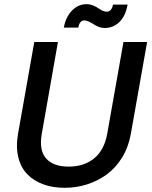

<svg xmlns="http://www.w3.org/2000/svg" viewBox="-20 -897 730 924"><path d="M66.9 -253.9 145 -694.8H258.8L181.2 -253.9Q167 -174.8 201.4 -135Q235.8 -95.2 310.1 -95.2Q384.8 -95.2 433.3 -135Q481.9 -174.8 496.1 -253.9L574.2 -694.8H688L609.9 -253.9Q598.6 -189.5 567.6 -138.9Q536.6 -88.4 492.9 -56.9Q449.2 -25.4 397.9 -9.3Q346.7 6.8 291 6.8Q235.4 6.8 189.9 -9.3Q144.5 -25.4 112.8 -56.9Q81.1 -88.4 68.4 -138.9Q55.7 -189.5 66.9 -253.9ZM356.9 -764.2H287.1Q296.9 -816.4 326.9 -846.7Q356.9 -877 397 -877Q425.3 -877 457 -855Q477.1 -840.8 494.1 -840.8Q517.1 -840.8 523.9 -875H594.2Q584 -819.3 554.4 -790.8Q524.9 -762.2 482.9 -762.2Q455.6 -762.2 422.9 -785.2Q420.4 -786.1 414.1 -789.6Q407.7 -793 404.5 -794.4Q401.4 -795.9 396 -797.4Q390.6 -798.8 386.2 -798.8Q362.8 -798.8 356.9 -764.2Z"/></svg>

Font: SVN-Poppins Medium
Style: Italic
Weight: 500
Italic angle: -10°
Designer: Ninad Kale (Devanagari), Jonny Pinhorn (Latin)
Foundry: Indian Type Foundry
Version: Version 3.002 2017